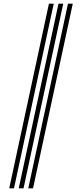

<svg xmlns="http://www.w3.org/2000/svg" viewBox="-20 -820 444 1040"><path d="M133.2 200 348.2 -800H374.2L159 200ZM30 200 245 -800H271L55.8 200ZM81.5 200 296.8 -800H322.5L107.5 200Z"/></svg>

Font: Big Shoulders Inline Display ExtraBold
Style: Regular
Weight: 800
Designer: Patric King
Foundry: XO Type Co
Version: Version 1.000